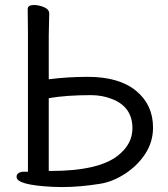

<svg xmlns="http://www.w3.org/2000/svg" viewBox="-20 -737 677 775"><path d="M184.1 -46.9Q378.9 -46.9 457 -109.9Q514.6 -155.8 514.6 -219.2Q514.6 -306.2 430.7 -337.9Q392.1 -353 346.7 -353Q248 -353 176.8 -340.8V-46.9ZM230 18.1 190.9 17.1Q46.9 9.8 46.9 -22.9Q46.9 -41 72.8 -43.9H92.8V-604L91.8 -700.2Q91.8 -716.8 116.7 -716.8Q136.7 -716.8 157.7 -708Q178.7 -699.2 178.7 -682.1L176.8 -592.8V-417Q252 -426.8 335 -426.8Q460.9 -426.8 529.3 -370.4Q597.7 -314 597.7 -222.2Q597.7 -164.1 566.2 -116Q534.7 -67.9 484.4 -35.4Q434.1 -2.9 383.8 4.9Q301.8 18.1 230 18.1Z"/></svg>

Font: LXGW WenKai GB Screen
Style: Regular
Weight: 400
Designer: LXGW / Fontworks Inc.
Foundry: LXGW / Fontworks Inc.
Version: Version 1.321;February 19, 2024;FontCreator 14.0.0.2901 64-b